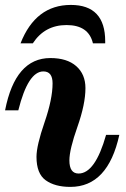

<svg xmlns="http://www.w3.org/2000/svg" viewBox="-29 -731 503 764"><path d="M180.2 -399.4Q180.2 -446.8 143.6 -446.8Q82.5 -446.8 43.9 -292H-8.8Q31.7 -500 171.4 -500Q237.8 -500 274.4 -467.8Q311 -435.5 311 -380.4Q311 -316.9 279.1 -226.3Q247.1 -135.7 247.1 -92.8Q247.1 -40.5 283.7 -40.5Q349.6 -40.5 393.1 -194.3H445.8Q400.4 12.7 251 12.7Q189.5 12.7 152.8 -13.7Q116.2 -40 116.2 -106.9Q116.2 -151.4 148.2 -244.1Q180.2 -336.9 180.2 -399.4ZM389.6 -558.6H340.8Q323.7 -631.3 235.8 -631.3Q148.9 -631.3 101.6 -558.6H52.7Q112.8 -711.4 252.9 -711.4Q389.6 -711.4 389.6 -566.9Z"/></svg>

Font: Munson
Style: Bold Italic
Weight: 700
Italic angle: -12°
Designer: Paul James MIller
Foundry: High-Logic / Made with FontCreator
Version: Version 2.10;May 5, 2019;FontCreator 11.5.0.2430 64-bit